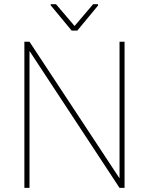

<svg xmlns="http://www.w3.org/2000/svg" viewBox="-20 -914 726 934"><path d="M342.8 -787.6 433.1 -893.6H457V-887.2L356 -765.1H328.6L226.6 -888.2V-893.6H252.4ZM585.9 0H561.5L123.5 -666V0H98.6V-710.9H123.5L561.5 -46.4V-710.9H585.9Z"/></svg>

Font: Robert Sans Thin
Style: Regular
Weight: 100
Designer: Christian Robertson (extended by Adam Twardoch)
Foundry: Google
Version: Version 12.135;April 2, 2019;FontCreator 11.5.0.2425 64-bit;